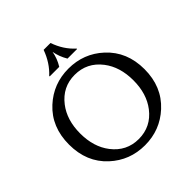

<svg xmlns="http://www.w3.org/2000/svg" viewBox="-248 -1146 1340 1340"><g transform="rotate(-45 421.5 -476.0)"><path d="M391.1 -961.9H459Q491.7 -866.7 560.1 -805.7V-800.8H465.8Q435.1 -852.1 425.3 -907.7Q415.5 -851.6 384.3 -800.8H290V-805.7Q356.9 -867.2 391.1 -961.9ZM163.6 -89.4Q48.8 -194.8 48.8 -368.7Q48.8 -542.5 163.6 -647.9Q271.5 -747.1 420.9 -747.1Q570.3 -747.1 678.2 -647.9Q793.9 -541.5 793.9 -368.7Q793.9 -195.8 678.2 -89.4Q570.3 9.8 420.9 9.8Q271.5 9.8 163.6 -89.4ZM420.9 -51.8Q542 -51.8 617.2 -149.4Q684.1 -236.3 684.1 -368.7Q684.1 -501 617.2 -587.9Q542 -685.5 420.9 -685.5Q300.8 -685.5 225.6 -587.9Q158.7 -501 158.7 -368.7Q158.7 -236.3 225.6 -149.4Q300.8 -51.8 420.9 -51.8Z"/></g></svg>

Font: Classica
Style: Book
Weight: 400
Designer: Wojciech Kalinowski "wmk69" (wmk69@o2.pl)
Foundry: Wojciech Kalinowski "wmk69" (wmk69@o2.pl)
Version: Version 2.1.1; 2021-05-14